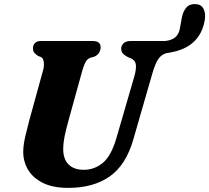

<svg xmlns="http://www.w3.org/2000/svg" viewBox="-20 -900 1018 934"><path d="M546.5 -229 633.5 -528.5Q643.5 -564 641 -585.2Q638.5 -606.5 615.5 -617L603 -621.5Q584 -632 576.8 -640.8Q569.5 -649.5 569.5 -663.5Q570 -678.5 581.2 -689.5Q592.5 -700.5 615 -700.5H784Q816.5 -704.5 833 -719Q849.5 -733.5 854.5 -758.5L864.5 -813.5Q870.5 -845.5 887 -863.8Q903.5 -882 933 -880Q959.5 -878.5 970.8 -855.8Q982 -833 975.5 -798.5Q951 -669.5 809.5 -645Q808 -644.5 806.5 -644L792 -642Q768.5 -637 752.2 -615.8Q736 -594.5 720.5 -540.5L628.5 -221.5Q593 -97.5 513.8 -41.8Q434.5 14 311.5 14Q237.5 14 188.8 -10.2Q140 -34.5 116.2 -74.8Q92.5 -115 93 -164Q93.5 -197 103.8 -239.8Q114 -282.5 123 -316.5L189 -556Q195.5 -578 193 -597.2Q190.5 -616.5 180.5 -622L165 -628Q151 -637.5 145.5 -645.2Q140 -653 140.5 -667Q140.5 -680.5 150.2 -690.5Q160 -700.5 177 -700.5H431Q470 -700.5 469.5 -669.5Q469.5 -656 461.5 -643Q453.5 -630 437.5 -624L419.5 -619Q404 -613 396.2 -598.5Q388.5 -584 380.5 -557L314 -316.5Q300 -267 293.8 -234.5Q287.5 -202 287.5 -177.5Q287 -126 313.5 -100Q340 -74 387 -74Q440 -74 480.8 -108.2Q521.5 -142.5 546.5 -229Z"/></svg>

Font: Fraunces 9pt Soft
Style: Bold Italic
Weight: 700
Italic angle: -16°
Version: Version 1.000;[b76b70a41]